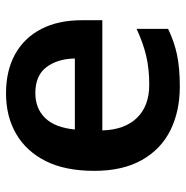

<svg xmlns="http://www.w3.org/2000/svg" viewBox="-10 -582 603 622"><g transform="rotate(-90 291.0 -271.5)"><path d="M299 -553Q373 -553 426 -523.5Q479 -494 507.5 -439Q536 -384 536 -307V-241H179Q181 -169 219.5 -129Q258 -89 327 -89Q379 -89 421 -99Q463 -109 508 -130V-28Q467 -8 424 1Q381 10 321 10Q241 10 179.5 -20.5Q118 -51 83 -113Q48 -175 48 -267Q48 -361 79.5 -424Q111 -487 167.5 -520Q224 -553 299 -553ZM300 -458Q250 -458 219 -426Q188 -394 182 -330H412Q411 -386 384 -422Q357 -458 300 -458Z"/></g></svg>

Font: Noto Sans Adlam Unjoined SemiBold
Style: Regular
Weight: 600
Version: Version 3.001